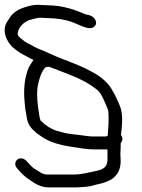

<svg xmlns="http://www.w3.org/2000/svg" viewBox="-20 -648 603 818"><path d="M140.8 -627.5H140.5C123.1 -627.5 103.1 -623.2 79.7 -615.2C55.5 -606.9 36.7 -594.2 24.3 -576.6C13.2 -560.8 6.2 -549.4 3.1 -540.2C-7.1 -509.3 7.4 -474 31.4 -449.2L32 -448.7L32.5 -448.2C50 -433.2 64 -422.8 76.2 -417C91.3 -409.7 103.4 -400.9 122.6 -392.8C115.7 -383.2 105.7 -365.9 103.1 -362L102.5 -361.2L102.2 -360.2C85 -317.9 79.4 -269 84.9 -213.8C85.9 -203.9 86.7 -195 87.4 -187L87.4 -186.5L93.7 -149C99.1 -116.8 109.3 -103.7 135.6 -81.2L136.3 -80.6L137 -80.1C143.7 -75.5 150.8 -70.5 158.3 -65.2C188.4 -44 231.4 -30.3 287.5 -22.1C313.4 -18.3 349.2 -11.5 380.1 -11.5H437.6C437.5 -8.6 437.4 -5 437.8 1.5L438 20.2C439.6 59.5 428.2 72.7 387.6 80.7C357.4 86.7 329.2 95.5 293.9 95.5H180.2C174.9 95.5 168.5 94.3 160.9 91.4C158.9 90.6 144.6 82.6 123.3 68.7C119.8 66.4 109.8 57.1 94.3 39.5C81.1 23.9 63.9 24 54.1 31.5C45.7 38.1 40 53.2 51.7 67.5C68.4 88 83 103.3 109.1 120.4C133.6 136.5 154 150.5 191.1 150.5H279.8C301.5 150.5 316 150.2 324.5 149.5C338.7 148.2 357.6 147.5 371.6 143.6L389.8 138.6C404.5 134.5 416.6 133.7 434.4 125.7C476.6 110.4 497.6 76 493.8 26.2L492.7 8C493.5 -5.6 494.6 -22.7 494.3 -38.5C501 -45.7 506 -59.9 495.3 -73.2C498.1 -100.3 507.8 -159.4 489.5 -199.9C477 -227.4 473.8 -237.9 456.1 -267.5C425.4 -318.7 376.1 -339.9 338 -359.3C323.2 -366.8 247.6 -396.8 232.4 -402.2C214.1 -408.7 174.6 -428.7 151.2 -437.2C127.6 -445.7 121.2 -453.1 97.3 -464.2C91 -467.1 80 -474.6 65.8 -486.8C55.6 -495.6 52.7 -503.7 58 -517.9C64.3 -535.1 79.9 -552.2 103.4 -562.1C125.8 -568.8 143.1 -572.4 149.4 -572.5L211.4 -569.5C246.7 -567 278.9 -559 307.5 -545.8C338.5 -531.5 363.8 -521.8 379.1 -532.7C384.6 -536.6 389.4 -542.5 389.4 -550.8C389.5 -558.6 385.4 -565.6 380.6 -571.2C368.9 -584.7 346.5 -585.9 342.4 -587.4C295.8 -608.7 249.7 -621.6 205.7 -624.5ZM189.6 -363.5C220.5 -351 292.4 -325.4 321.6 -310.2C352.9 -293.8 356.4 -293.9 393.5 -265.6C411.9 -251.6 425.1 -216.8 438.7 -184.1C444.3 -170.7 442.6 -136.8 442 -115.4C441.6 -100.9 439.4 -87.3 439 -70C435.7 -68.1 431.2 -66.5 430.9 -66.5H370.9C367.4 -66.5 360.6 -67.1 351.4 -68.4C328 -71.6 308.4 -74.3 286.5 -76.4C263.4 -78.7 243.8 -84.8 220.5 -91C198.1 -98.2 175.5 -112.1 153.8 -133.6C153.5 -133.9 150.4 -138.6 148.7 -149L145.9 -166C138.6 -209.8 136.5 -244.7 139.4 -273.4C147 -317.8 159.2 -347.1 173.5 -360.9C174.2 -361.5 178.2 -363.5 187.5 -363.5Z"/></svg>

Font: MewTooHand
Style: BdLta
Weight: 400
Designer: Mew Too, Robert Jablonski
Version: Version 0.77